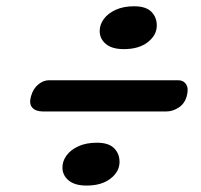

<svg xmlns="http://www.w3.org/2000/svg" viewBox="-20 -643 632 603"><path d="M368.9 -488.7Q331.9 -488.7 312.5 -504.9Q293.1 -521.1 293.1 -545.6Q293.1 -565.8 306.2 -583.5Q319.2 -601.2 343.4 -612.2Q367.5 -623.3 401.4 -623.3Q438.1 -623.3 455.3 -606.1Q472.4 -588.9 472.4 -563.1Q472.4 -532.7 444.3 -510.7Q416.2 -488.7 368.9 -488.7ZM77.5 -341Q84 -364.5 100.2 -377.8Q116.5 -391 133.5 -391H539Q556.5 -391 564.8 -377.8Q573 -364.5 566.5 -341Q560 -317.5 541.2 -305.2Q522.5 -293 503 -293H114Q92 -293 81.2 -305.2Q70.5 -317.5 77.5 -341ZM251.9 -60.2Q214.9 -60.2 195.5 -76.4Q176.1 -92.6 176.1 -117.1Q176.1 -137.3 189.2 -155Q202.2 -172.7 226.4 -183.7Q250.5 -194.8 284.4 -194.8Q321.1 -194.8 338.3 -177.6Q355.4 -160.4 355.4 -134.6Q355.4 -104.2 327.3 -82.2Q299.2 -60.2 251.9 -60.2Z"/></svg>

Font: Fraunces 9pt S050 Black
Style: Italic
Weight: 900
Italic angle: -16°
Version: Version 1.000; ttfautohint (v1.8.3)